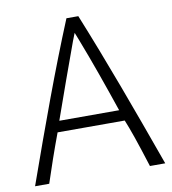

<svg xmlns="http://www.w3.org/2000/svg" viewBox="-79 -759 743 828"><g transform="rotate(-10 293.0 -345.0)"><path d="M70 0C92 -67 116 -137 144 -212H438C455 -171 476 -111 511 0H578C485 -259 407 -473 319 -690H267C178 -474 100 -259 8 0ZM278 -589 291 -622 304 -589C344 -486 383 -375 422 -260H160C200 -374 240 -485 278 -589Z"/></g></svg>

Font: Repo Light
Style: Regular
Weight: 300
Designer: Stefan Peev
Foundry: Context Ltd
Version: Version 001.502